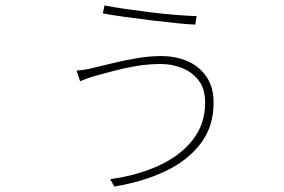

<svg xmlns="http://www.w3.org/2000/svg" viewBox="-20 -637 1040 702"><path d="M730 -262Q730 -313 705.5 -344Q681 -375 644 -389Q607 -403 569 -403Q522 -403 478 -395.5Q434 -388 396.5 -378Q359 -368 330 -360Q311 -355 297 -349.5Q283 -344 273 -340L260 -379Q274 -380 290.5 -382.5Q307 -385 322 -389Q351 -396 392 -406Q433 -416 479.5 -424Q526 -432 569 -432Q624 -432 667.5 -412.5Q711 -393 736 -355Q761 -317 761 -261Q761 -176 715 -114Q669 -52 587.5 -12.5Q506 27 398 45L383 18Q480 5 558.5 -30.5Q637 -66 683.5 -124Q730 -182 730 -262ZM362 -617Q393 -611 437.5 -604.5Q482 -598 530.5 -592Q579 -586 623.5 -582.5Q668 -579 699 -578L694 -547Q667 -548 623.5 -552.5Q580 -557 530.5 -563Q481 -569 434.5 -575.5Q388 -582 356 -588Z"/></svg>

Font: Noto Sans TC
Style: Regular
Weight: 100
Designer: Ryoko NISHIZUKA 西塚涼子 (kana, bopomofo & ideographs); Paul D. Hunt (Latin, Greek & Cyrillic); Sandoll Communications 산돌커뮤니
Foundry: Adobe
Version: Version 2.004;hotconv 1.0.118;makeotfexe 2.5.65603